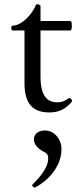

<svg xmlns="http://www.w3.org/2000/svg" viewBox="-20 -513 369 895"><path d="M94.2 -123.5V-371.1H39.1Q34.7 -371.1 33 -376.7Q31.2 -382.3 33 -387.9Q34.7 -393.6 39.1 -393.6Q58.6 -393.6 80.1 -407.7Q101.6 -421.9 119.6 -444.1Q137.7 -466.3 147 -488.8Q148.4 -492.2 152.1 -492.9Q155.8 -493.7 160.2 -492.2Q164.6 -490.7 166.7 -489Q168.9 -487.3 168.9 -483.9V-415H308.1Q312.5 -415 314.2 -404.1Q315.9 -393.1 314.2 -382.1Q312.5 -371.1 308.1 -371.1H168.9V-154.8Q168.9 -114.3 177.5 -88.1Q186 -62 203.1 -49.1Q220.2 -36.1 246.6 -36.1Q261.7 -36.1 273.7 -40.3Q285.6 -44.4 300.8 -55.2Q304.2 -57.6 308.3 -54.7Q312.5 -51.8 314.7 -46.6Q316.9 -41.5 315.4 -39.6Q293 -12.7 268.1 -0.7Q243.2 11.2 209.5 11.2Q170.4 11.2 144.8 -3.4Q119.1 -18.1 106.7 -47.9Q94.2 -77.6 94.2 -123.5ZM130.9 347.7 140.6 337.9Q160.2 317.9 173.8 300Q187.5 282.2 196 262.9Q204.6 243.7 204.6 224.1Q204.6 205.1 191.9 198.7Q173.8 189.9 162.1 180.4Q150.4 170.9 144.3 160.2Q138.2 149.4 138.2 137.2Q138.2 123 145.5 113.5Q152.8 104 164.3 99.6Q175.8 95.2 188.5 95.2Q211.4 95.2 229.2 107.7Q247.1 120.1 256.8 139.9Q266.6 159.7 266.6 181.6Q266.6 220.2 249.3 255.4Q231.9 290.5 203.6 317.6Q175.3 344.7 143.6 360.8Q140.6 362.3 137 359.9Q133.3 357.4 131.1 353.5Q128.9 349.6 130.9 347.7Z"/></svg>

Font: Junicode Two Beta VF
Style: Regular
Weight: 400
Designer: Peter S. Baker
Foundry: Briery Creek Software
Version: Version 1.031 beta; ttfautohint (v1.8.1.43-b0c9)